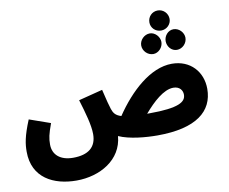

<svg xmlns="http://www.w3.org/2000/svg" viewBox="-108 -1013 1649 1384"><g transform="rotate(-10 716.0 -321.0)"><path d="M1131 -727C1172 -727 1205 -760 1205 -799C1205 -840 1172 -874 1131 -874C1088 -874 1057 -840 1057 -799C1057 -760 1088 -727 1131 -727ZM1046 -570C1084 -570 1118 -606 1118 -646C1118 -684 1084 -721 1046 -721C1004 -721 970 -684 970 -646C970 -606 1004 -570 1046 -570ZM1219 -570C1260 -570 1294 -606 1294 -646C1294 -684 1260 -721 1219 -721C1179 -721 1149 -684 1149 -646C1149 -606 1179 -570 1219 -570ZM343 232C515 232 678 140 692 -32C770 3 890 13 974 13C1259 13 1385 -92 1385 -256C1385 -381 1299 -478 1164 -478C1007 -478 852 -335 741 -170C697 -183 685 -205 675 -234C668 -254 655 -303 637 -380L461 -335C491 -236 518 -143 518 -77C518 18 459 66 347 66C254 66 199 19 199 -57C199 -102 205 -131 233 -208L79 -262C31 -146 24 -90 24 -35C24 157 176 232 343 232ZM1145 -306C1191 -306 1212 -275 1212 -244C1212 -191 1161 -154 942 -154C937 -154 932 -154 927 -154C994 -232 1074 -306 1145 -306Z"/></g></svg>

Font: Noto Sans Arabic UI SmCn Bk
Style: Regular
Weight: 900
Width: 4
Designer: Monotype Design Team, Nadine Chahine and Nizar Qandah
Foundry: Monotype Imaging Inc.
Version: Version 2.010